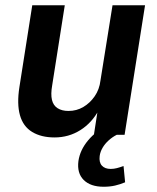

<svg xmlns="http://www.w3.org/2000/svg" viewBox="-20 -514 600 732"><path d="M188 10Q137 10 102.5 -11Q68 -32 56 -75Q44 -118 54 -182L103 -494H227L179 -189Q173 -155 178 -133.5Q183 -112 199.5 -101.5Q216 -91 241 -91Q272 -91 297.5 -106Q323 -121 341 -147Q359 -173 363 -207L409 -494H533L455 0H338L353 -97H358Q331 -46 286.5 -18Q242 10 188 10ZM375 198Q325 198 299 172Q273 146 279 100Q285 58 316 21Q347 -16 395 -39L425 0Q409 8 394.5 21Q380 34 371 49.5Q362 65 360 81Q357 105 368.5 117.5Q380 130 402 130Q414 130 425.5 127Q437 124 451 119L457 181Q438 189 418.5 193.5Q399 198 375 198Z"/></svg>

Font: Nunito Sans 10pt SemiCondensed
Style: Bold Italic
Weight: 700
Width: 4
Italic angle: -9°
Designer: Vernon Adams
Foundry: Vernon Adams
Version: Version 3.101;gftools[0.9.27]